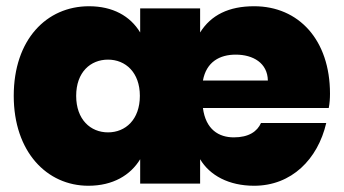

<svg xmlns="http://www.w3.org/2000/svg" viewBox="-20 -588 1101 615"><path d="M735 -413C791 -413 837 -386 838 -330H630C641 -390 684 -413 735 -413ZM816 -194C804 -167 777 -148 729 -148C681 -148 639 -173 630 -242H1033C1036 -257 1037 -273 1037 -288C1037 -460 937 -568 794 -568C713 -568 656 -540 621 -484V-561H429V-484C397 -537 341 -568 265 -568C129 -568 24 -461 24 -281C24 -102 130 7 263 7C342 7 398 -27 429 -78V0H621V-78C652 -26 713 7 794 7C914 7 998 -78 1025 -194ZM224 -281C224 -357 270 -397 326 -397C382 -397 428 -356 428 -281C428 -205 382 -164 326 -164C270 -164 224 -205 224 -281Z"/></svg>

Font: SVN-Poppins ExtraBold
Style: Regular
Weight: 800
Designer: Ninad Kale (Devanagari), Jonny Pinhorn (Latin)
Foundry: Indian Type Foundry
Version: Version 3.002 2017; ttfautohint (v1.8.3)